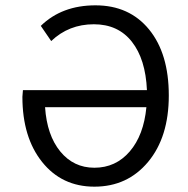

<svg xmlns="http://www.w3.org/2000/svg" viewBox="-20 -688 704 720"><path d="M64 -325Q64 -332 66 -350H531Q526 -466 474.5 -531.5Q423 -597 332 -597Q238 -597 172 -534L133 -591Q212 -668 338 -668Q465 -668 539 -577.5Q613 -487 613 -330Q613 -174 535.5 -81Q458 12 334 12Q212 12 138 -80.5Q64 -173 64 -325ZM149 -286Q156 -181 206 -120Q256 -59 334 -59Q414 -59 466.5 -120Q519 -181 529 -286Z"/></svg>

Font: RibengUni
Style: Regular
Weight: 400
Designer: (1) Dr. Andrew Glass (Senior Program Manager at Microsoft Corporation)
(2) Bivuti Chakma (Chakma Font Designer & Keyboar
Foundry: Bivuti Chakma
Version: Version 2.2022; Updated on: 03 June 2022; Friday